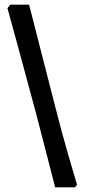

<svg xmlns="http://www.w3.org/2000/svg" viewBox="-20 -695 369 825"><path d="M220 -226Q244 -131 273 -30.5Q302 70 311 99L302 110H217Q210 82 187 -6.5Q164 -95 133 -215Q96 -353 60.5 -483Q25 -613 12 -660L24 -675H105Z"/></svg>

Font: Sahitya
Style: Bold
Weight: 700
Designer: Juan Pablo del Peral
Foundry: Juan Pablo del Peral (http://www.huertatipografica.com)
Version: Version 1.001;PS 001.000;hotconv 1.0.70;makeotf.lib2.5.58329